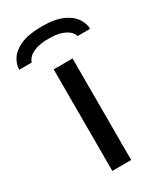

<svg xmlns="http://www.w3.org/2000/svg" viewBox="-241 -792 734 863"><g transform="rotate(-30 126.0 -360.5)"><path d="M77 0V-527H175V0ZM126 -721Q194 -721 234 -703Q274 -685 292 -657.5Q310 -630 310 -603H245Q243 -614 231 -626.5Q219 -639 194 -648.5Q169 -658 126 -658Q85 -658 59.5 -649Q34 -640 22 -627.5Q10 -615 7 -603H-58Q-58 -630 -40.5 -657.5Q-23 -685 17.5 -703Q58 -721 126 -721Z"/></g></svg>

Font: Archivo Expanded
Style: Regular
Weight: 400
Width: 7
Designer: Hector Gatti
Foundry: Omnibus-Type
Version: Version 2.001